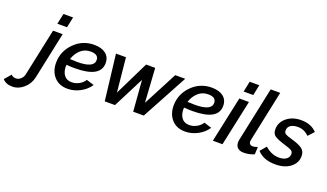

<svg xmlns="http://www.w3.org/2000/svg" viewBox="-284 -1300 3510 2061"><g transform="rotate(20 1470.5 -269.5)"><path d="M161 -730H271L245 -609H135ZM-202 146 -138 72Q-119 95 -83 95Q-55 95 -30 73Q-5 51 2 19L117 -523H227L114 11Q97 89 38 140Q-21 191 -90 191Q-164 191 -202 146Z M474 -224Q425 -224 378 -228Q377 -221 377 -209Q377 -148 406.5 -109.5Q436 -71 493 -71Q536 -71 576 -92.5Q616 -114 639 -151L726 -124Q687 -64 618 -27Q549 10 474 10Q377 10 321 -52Q265 -114 265 -211Q265 -341 358.5 -436.5Q452 -532 587 -532Q670 -532 718.5 -494.5Q767 -457 767 -388Q767 -224 474 -224ZM575 -451Q507 -451 460 -408Q413 -365 392 -299Q437 -296 476 -296Q665 -296 665 -385Q665 -451 575 -451Z M836 -523H950L989 -133L1180 -523H1284L1309 -133L1513 -523H1627L1344 0H1223L1195 -353L1015 0H898Z M1817 -224Q1768 -224 1721 -228Q1720 -221 1720 -209Q1720 -148 1749.5 -109.5Q1779 -71 1836 -71Q1879 -71 1919 -92.5Q1959 -114 1982 -151L2069 -124Q2030 -64 1961 -27Q1892 10 1817 10Q1720 10 1664 -52Q1608 -114 1608 -211Q1608 -341 1701.5 -436.5Q1795 -532 1930 -532Q2013 -532 2061.5 -494.5Q2110 -457 2110 -388Q2110 -224 1817 -224ZM1918 -451Q1850 -451 1803 -408Q1756 -365 1735 -299Q1780 -296 1819 -296Q2008 -296 2008 -385Q2008 -451 1918 -451Z M2288 -730H2398L2373 -609H2263ZM2245 -523H2355L2243 0H2133Z M2393 -77Q2393 -95 2397 -111L2528 -730H2637L2515 -151Q2512 -140 2512 -131Q2512 -111 2523.5 -100Q2535 -89 2555 -89Q2577 -89 2610 -102L2606 -16Q2548 8 2488 8Q2442 8 2417.5 -14Q2393 -36 2393 -77Z M2641 -69 2700 -139Q2773 -72 2861 -72Q2912 -72 2943 -94Q2974 -116 2974 -152Q2974 -180 2952.5 -193Q2931 -206 2869 -224Q2784 -250 2752.5 -272.5Q2721 -295 2721 -345Q2721 -426 2787 -479Q2853 -532 2951 -532Q3065 -532 3130 -462L3069 -396Q3015 -451 2942 -451Q2891 -451 2860 -430.5Q2829 -410 2829 -371Q2829 -345 2847 -333Q2865 -321 2920 -306Q3009 -281 3047 -252.5Q3085 -224 3085 -170Q3085 -92 3020 -41Q2955 10 2849 10Q2712 10 2641 -69Z"/></g></svg>

Font: Raleway-v4020 SemiBold
Style: Italic
Weight: 600
Italic angle: -12°
Designer: Matt McInerney, Pablo Impallari, Rodrigo Fuenzalida
Foundry: Matt McInerney, Pablo Impallari, Rodrigo Fuenzalida
Version: Version 4.020;PS 004.020;hotconv 1.0.88;makeotf.lib2.5.64775